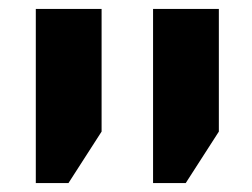

<svg xmlns="http://www.w3.org/2000/svg" viewBox="-20 -622 563 429"><path d="M322 -213V-602H469V-328L395 -213ZM60 -213V-602H207V-328L133 -213Z"/></svg>

Font: Noto Sans Hebrew SemiCondensed
Style: Bold
Weight: 700
Width: 4
Designer: Monotype Design Team
Foundry: Monotype Imaging Inc.
Version: Version 2.004; ttfautohint (v1.8.4.7-5d5b)